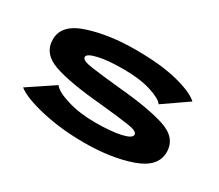

<svg xmlns="http://www.w3.org/2000/svg" viewBox="-109 -831 1227 1076"><g transform="rotate(30 505.0 -293.0)"><path d="M512.5 5Q359.5 5 233.2 -24.8Q107 -54.5 61.5 -92.5L227 -203Q247.5 -173 327.2 -148.5Q407 -124 507.5 -124Q611.5 -124 673.2 -138Q735 -152 735 -175Q735 -197 673.5 -206.2Q612 -215.5 488 -228Q275.5 -246.5 173.2 -282.2Q71 -318 71 -410Q71 -506 201.8 -548.5Q332.5 -591 503 -591Q666.5 -591 774 -563.8Q881.5 -536.5 922.5 -498.5L766.5 -390.5Q746.5 -418 675 -440.2Q603.5 -462.5 497 -462.5Q397.5 -462.5 336.2 -448.2Q275 -434 275 -413Q275 -391 341.2 -381.8Q407.5 -372.5 526 -360.5Q729 -342.5 834.5 -307.2Q940 -272 940 -180Q940 -84 812.8 -39.5Q685.5 5 512.5 5Z"/></g></svg>

Font: Anybody UltraExpanded Regular
Style: Bold
Weight: 700
Width: 9
Designer: Tyler Finck
Foundry: Etcetera Type Company
Version: Version 1.010; ttfautohint (v1.8.3) -l 8 -r 50 -G 200 -x 14 